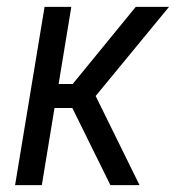

<svg xmlns="http://www.w3.org/2000/svg" viewBox="-20 -540 540 560"><path d="M24 0 110 -520H188L151 -295H192L376 -520H473L259 -260L387 0H302L191 -225H139L102 0Z"/></svg>

Font: Iosevka Algr
Style: Italic
Weight: 400
Italic angle: -9°
Monospace: yes
Designer: Belleve Invis
Foundry: Belleve Invis
Version: Version 26.0.2; ttfautohint (v1.8.3)